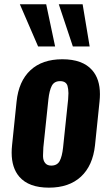

<svg xmlns="http://www.w3.org/2000/svg" viewBox="-20 -863 507 893"><path d="M157.2 -647 72.3 -843.3H194.8L236.3 -647ZM318.8 -647 253.4 -843.3H364.3L397 -647ZM218.3 -92.8Q246.1 -92.8 257.6 -114.3Q269 -135.7 273.4 -177.2L296.9 -400.9Q298.3 -417 298.3 -429.7Q297.9 -450.2 293.9 -463.9Q287.1 -485.4 259.8 -485.6Q232.4 -485.8 220.9 -463.9Q209.5 -441.9 205.1 -400.9L181.6 -177.2Q180.2 -158.2 180.2 -142.1Q180.2 -138.7 180.2 -134.8Q180.7 -116.2 190.2 -104.5Q199.7 -92.8 218.3 -92.8ZM69.8 -41Q34.2 -82.5 34.2 -152.8Q34.2 -169.4 36.1 -187.5L57.1 -390.6Q66.9 -485.4 121.6 -536.4Q176.3 -587.4 270 -587.4Q364.3 -587.4 408.7 -536.6Q444.8 -495.6 444.8 -424.8Q444.8 -408.7 442.9 -390.6L421.9 -187.5Q411.6 -92.3 356.4 -41.3Q301.3 9.8 207.5 9.8Q113.8 9.8 69.8 -41Z"/></svg>

Font: Oswald
Style: Demi-Bold
Weight: 600
Designer: Vernon Adams
Foundry: Vernon Adams
Version: 3.0; ttfautohint (v0.94.23-7a4d-dirty) -l 8 -r 50 -G 200 -x 